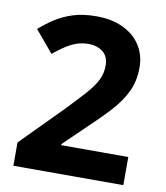

<svg xmlns="http://www.w3.org/2000/svg" viewBox="-82 -792 744 860"><g transform="rotate(10 290.5 -362.0)"><path d="M537 0H37V-106L216 -287Q270 -343 303 -380Q336 -417 351 -447.5Q366 -478 366 -513Q366 -555 339.5 -575.5Q313 -596 274 -596Q233 -596 197 -577.5Q161 -559 118 -523L35 -622Q66 -649 101 -672Q136 -695 181.5 -709.5Q227 -724 288 -724Q358 -724 409.5 -699.5Q461 -675 489 -631.5Q517 -588 517 -531Q517 -471 494.5 -422.5Q472 -374 428 -326Q384 -278 321 -219L232 -133V-128H537Z"/></g></svg>

Font: Noto Sans Lao UI
Style: Regular
Weight: 400
Designer: Monotype Design Team
Foundry: Monotype Imaging Inc.
Version: Version 2.000